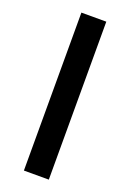

<svg xmlns="http://www.w3.org/2000/svg" viewBox="-139 -761 550 811"><g transform="rotate(20 136.0 -355.0)"><path d="M80 0V-710H192V0Z"/></g></svg>

Font: Raleway SemiBold
Style: Regular
Weight: 600
Designer: Matt McInerney, Pablo Impallari, Rodrigo Fuenzalida
Foundry: Matt McInerney, Pablo Impallari, Rodrigo Fuenzalida
Version: Version 4.026